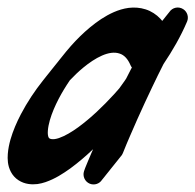

<svg xmlns="http://www.w3.org/2000/svg" viewBox="-91 -488 514 505"><path d="M127.7 -309.9C143.5 -322.9 160.3 -334.4 177.2 -341.8C194.2 -349.3 210.3 -351.6 223.2 -347.2C229.5 -345.3 234.9 -341.8 239.7 -336.7C244.6 -331.6 248.8 -324.6 252.2 -316.7L252.3 -316.4C253.2 -314.2 254.5 -312.3 255.9 -310.5C254.9 -308.6 253.9 -306.8 252.9 -304.9C248.8 -297 244.8 -289.1 240.8 -281.2C239.5 -279.3 238.2 -277.4 236.9 -275.4C232.2 -268.7 227.4 -262 222.6 -255.4C218 -250.1 213.4 -244.9 208.7 -239.7C179.7 -208.1 148.4 -178 114.9 -153.4C98.3 -141.4 80.5 -130.5 64.1 -124.9C60.1 -123.6 56.2 -122.6 53 -122.2C51.3 -122 49.9 -121.9 48.5 -121.9C46.8 -121.9 45.4 -122.1 44.1 -122.2C41.5 -122.6 39.9 -123.4 39.1 -124C38.2 -124.6 37.7 -125.1 36.9 -126.5C35.4 -129.3 34.1 -135.6 34.9 -144.5C35.5 -153 37.5 -162.4 40.1 -171.8C45.5 -190.6 53.8 -209.7 63.4 -228.2C72.1 -244.8 82 -261.1 92.7 -276.8C103.8 -288.6 115.5 -299.8 127.7 -309.9ZM339.1 -319.6C362.6 -354.6 384 -391.3 401 -431.2C406 -442.9 401.9 -456.9 390.8 -464C378.5 -471.9 362.2 -468.4 354.3 -456.2C353 -455 352 -453.6 351 -452.1C349.8 -450.9 348.7 -449.5 347.7 -448C346.5 -446.8 345.4 -445.4 344.4 -443.9C343.2 -442.7 342.1 -441.3 341.2 -439.8C340 -438.6 338.9 -437.2 337.9 -435.7C337.1 -434.9 336.4 -433.9 335.7 -433C334.1 -434.9 332.6 -436.8 330.8 -438.7C320.6 -449.7 306.7 -458.8 291.9 -463.4C276.9 -468.2 262.1 -469 247.5 -467.3C233.2 -465.4 220.2 -461.2 208.4 -456.1C184.6 -445.6 164.6 -431.5 146.2 -416.4C127.8 -401.2 111.1 -384.6 95.6 -367.2C87.5 -358 79.6 -348.5 72.1 -338.9C71 -337.5 69.9 -336.2 68.8 -334.8C67.7 -333.4 66.6 -332.1 65.5 -330.7C64.4 -329.3 63.3 -328 62.3 -326.6C61.2 -325.2 60.1 -323.9 59 -322.5C57.9 -321.2 56.8 -319.8 55.7 -318.4C54.6 -317.1 53.5 -315.7 52.4 -314.3C51.4 -313 50.2 -311.6 49.2 -310.3C48.1 -308.9 47 -307.5 45.9 -306.2C44.8 -304.8 43.7 -303.4 42.6 -302.1C41.5 -300.7 40.4 -299.4 39.4 -298C38.3 -296.6 37.2 -295.3 36.1 -293.9C35 -292.5 33.9 -291.2 32.8 -289.8C31.7 -288.4 30.6 -287.1 29.5 -285.7C28.5 -284.3 27.3 -283 26.3 -281.6C25.2 -280.3 24.1 -278.9 23 -277.5C0.6 -249.4 -19.3 -219.5 -36.2 -187.3C-47 -166.5 -56.6 -144.7 -63.5 -120.9C-66.8 -108.9 -69.5 -96.5 -70.5 -82.9C-71.4 -69.8 -71.3 -53 -62.4 -36C-58.1 -27.6 -51 -19.5 -42.6 -14.1C-34.2 -8.5 -25.1 -5.5 -16.7 -4.2C-12.6 -3.6 -8.5 -3.2 -4.5 -3.2C-0.4 -3.2 3.7 -3.5 7.6 -3.9C15.3 -5 22.2 -6.8 28.7 -9C54.4 -17.9 74.5 -31.2 93.8 -44.9C115.3 -60.7 135.1 -77.7 153.9 -95.6L149.5 -85.6L140 -63.2L135.3 -51.8L132.9 -45.9C132.1 -43.9 130.9 -40.4 130 -37.7C125.7 -24.6 132.2 -10.1 145.2 -4.8C157.2 0 170.6 -4.5 177.3 -15C178.5 -16.2 179.6 -17.6 180.6 -19C181.8 -20.3 182.9 -21.6 183.9 -23.1C185.1 -24.4 186.2 -25.7 187.1 -27.2C188.4 -28.5 189.5 -29.8 190.4 -31.3C191.6 -32.5 192.7 -33.9 193.7 -35.4C194.9 -36.6 196 -38 197 -39.5C198.2 -40.7 199.3 -42.1 200.2 -43.6C201.4 -44.8 202.5 -46.2 203.5 -47.7C204.7 -48.9 205.8 -50.3 206.8 -51.8C208 -53 209.1 -54.4 210.1 -55.9C211.3 -57.1 212.4 -58.5 213.3 -59.9C214.5 -61.2 215.6 -62.5 216.6 -64C217.8 -65.3 218.9 -66.6 219.9 -68.1C221.1 -69.4 222.2 -70.7 223.1 -72.2C224.4 -73.5 225.4 -74.8 226.4 -76.3C228.8 -78.7 230.7 -81.6 232 -84.9L233.7 -89L241.5 -108.2L250.8 -130L269.9 -173.7C282.9 -202.8 296.3 -231.7 310 -260.4C319.4 -280.3 329.2 -300 339.1 -319.6Z"/></svg>

Font: Ambarawa
Style: Script
Weight: 500
Foundry: Ekosamp
Version: Version 1.001;